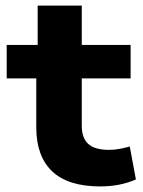

<svg xmlns="http://www.w3.org/2000/svg" viewBox="-20 -657 512 688"><path d="M339 11Q224 11 167 -43Q110 -97 110 -200V-376H4V-496H115V-637H273V-496H448V-376H273V-207Q273 -162 296.5 -141Q320 -120 371 -120Q390 -120 408.5 -123.5Q427 -127 445 -132L467 -14Q440 -2 408 4.5Q376 11 339 11Z"/></svg>

Font: Nunito Sans 10pt SemiExpanded ExtraBold
Style: Regular
Weight: 800
Width: 6
Designer: Vernon Adams
Foundry: Vernon Adams
Version: Version 3.101;gftools[0.9.27]